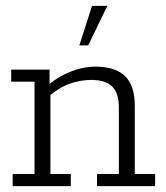

<svg xmlns="http://www.w3.org/2000/svg" viewBox="-20 -631 563 651"><path d="M23 0V-41H97V-354H18V-395H148V-340L136 -336Q174 -370 218 -387.5Q262 -405 303 -405Q371 -405 404 -373Q437 -341 437 -272V-41H506V0H309V-41H383V-267Q383 -315 360.5 -337.5Q338 -360 289 -360Q254 -360 217.5 -347.5Q181 -335 137 -298L151 -324V-41H220V0ZM249 -477 292 -611H344L279 -477Z"/></svg>

Font: Rokkitt SemiBold Light
Style: Regular
Weight: 300
Version: Version 3.103